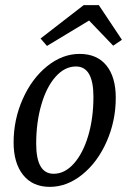

<svg xmlns="http://www.w3.org/2000/svg" viewBox="-20 -718 504 748"><path d="M33 -163Q33 -252 68.5 -332Q104 -412 163.5 -460Q223 -508 290 -508Q358 -508 394.5 -463Q431 -418 431 -337Q431 -247 395.5 -166.5Q360 -86 300.5 -38Q241 10 174 10Q107 10 70 -36.5Q33 -83 33 -163ZM344 -341Q344 -459 276 -459Q232 -459 196.5 -419Q161 -379 141 -310Q121 -241 121 -158Q121 -41 189 -41Q232 -41 267.5 -80.5Q303 -120 323.5 -188.5Q344 -257 344 -341ZM138 -568 306 -698H365L455 -563L421 -540L327 -638L163 -539Z"/></svg>

Font: Andada Pro
Style: Italic
Weight: 400
Italic angle: -7°
Designer: Carolina Giovagnoli
Foundry: Huerta Tipografica
Version: Version 3.005; ttfautohint (v1.8.4)